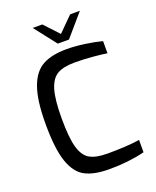

<svg xmlns="http://www.w3.org/2000/svg" viewBox="-168 -1025 918 1128"><g transform="rotate(-20 291.0 -461.0)"><path d="M55 -371Q55 -518 84 -599Q113 -680 170 -711.5Q227 -743 321 -743Q373 -743 433 -734.5Q493 -726 539 -714V-638Q507 -643 451 -648Q395 -653 339 -653Q268 -653 229.5 -630.5Q191 -608 173 -547.5Q155 -487 155 -370Q155 -250 172 -189.5Q189 -129 227 -106.5Q265 -84 338 -84Q459 -84 539 -96V-19Q439 6 317 6Q222 6 166.5 -23.5Q111 -53 83 -134.5Q55 -216 55 -371ZM177 -928H237L321 -838L411 -928H472L354 -791H284Z"/></g></svg>

Font: Exo Medium
Style: Regular
Weight: 500
Designer: Natanael Gama
Foundry: Natanael Gama
Version: Version 1.500; ttfautohint (v1.6)